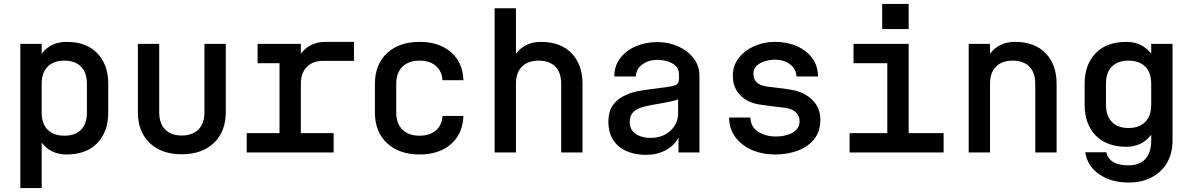

<svg xmlns="http://www.w3.org/2000/svg" viewBox="-20 -772 6040 972"><path d="M83 -550H191V-500Q237 -560 317 -560Q417 -560 472.5 -502.5Q528 -445 528 -348V-202Q528 -105 472.5 -47.5Q417 10 317 10Q237 10 191 -50V180H83ZM306 -465Q252 -465 221.5 -435Q191 -405 191 -347V-203Q191 -145 221.5 -115Q252 -85 306 -85Q360 -85 390 -115Q420 -145 420 -203V-347Q420 -405 390 -435Q360 -465 306 -465Z M900 9Q797 9 737.5 -48.5Q678 -106 678 -204V-550H786V-204Q786 -147 816 -116.5Q846 -86 900 -86Q954 -86 984.5 -116.5Q1015 -147 1015 -204V-550H1123V-204Q1123 -106 1063 -48.5Q1003 9 900 9Z M1229 0V-98H1395V-452H1284V-550H1503V-500Q1548 -560 1628 -560H1772V-464H1618Q1564 -464 1533.5 -433.5Q1503 -403 1503 -346V-98H1669V0Z M2104 10Q2001 10 1939.5 -47Q1878 -104 1878 -203V-347Q1878 -446 1939.5 -503Q2001 -560 2104 -560Q2203 -560 2263 -508Q2323 -456 2326 -366H2220Q2217 -413 2186 -439Q2155 -465 2104 -465Q2049 -465 2017.5 -434.5Q1986 -404 1986 -348V-203Q1986 -146 2017.5 -115.5Q2049 -85 2104 -85Q2155 -85 2186 -111Q2217 -137 2220 -185H2326Q2323 -95 2263 -42.5Q2203 10 2104 10Z M2484 0V-730H2592V-500Q2638 -560 2718 -560Q2818 -560 2873.5 -502.5Q2929 -445 2929 -348V0H2821V-347Q2821 -405 2791 -435Q2761 -465 2707 -465Q2653 -465 2622.5 -435Q2592 -405 2592 -347V0Z M3249 12Q3196 12 3153 -6.5Q3110 -25 3085 -62.5Q3060 -100 3060 -156Q3060 -204 3079 -234Q3098 -264 3128.5 -281Q3159 -298 3196 -308Q3236 -316 3274.5 -320.5Q3313 -325 3354 -331Q3377 -333 3397 -340Q3417 -347 3417 -371V-374H3418L3417 -398Q3417 -423 3400 -439Q3383 -455 3357.5 -462Q3332 -469 3307 -469Q3263 -469 3231.5 -445.5Q3200 -422 3199 -385H3090Q3090 -438 3119.5 -477Q3149 -516 3198.5 -537.5Q3248 -559 3308 -559Q3364 -559 3412.5 -537.5Q3461 -516 3491 -477.5Q3521 -439 3521 -388V0H3415V-76Q3393 -34 3349.5 -11Q3306 12 3249 12ZM3272 -74Q3335 -74 3374 -110Q3413 -146 3413 -200V-270Q3406 -265 3384 -260Q3362 -255 3333 -250Q3304 -245 3274.5 -239.5Q3245 -234 3224 -227Q3196 -217 3182 -200Q3168 -183 3168 -154Q3168 -125 3183.5 -107.5Q3199 -90 3222.5 -82Q3246 -74 3272 -74Z M3906 10Q3838 10 3785 -13.5Q3732 -37 3701.5 -79.5Q3671 -122 3671 -177H3779Q3780 -130 3817.5 -105.5Q3855 -81 3908 -81Q3938 -81 3965.5 -89Q3993 -97 4010.5 -114Q4028 -131 4028 -158Q4028 -184 4009.5 -202.5Q3991 -221 3956 -226Q3924 -230 3889.5 -234Q3855 -238 3824 -243Q3763 -253 3726.5 -291Q3690 -329 3690 -389Q3690 -440 3720 -478.5Q3750 -517 3798.5 -538.5Q3847 -560 3903 -560Q3964 -560 4013.5 -538.5Q4063 -517 4092 -477.5Q4121 -438 4121 -385H4012Q4011 -423 3979.5 -446.5Q3948 -470 3904 -470Q3879 -470 3853.5 -462.5Q3828 -455 3811 -439.5Q3794 -424 3794 -399Q3794 -344 3862 -334Q3881 -331 3915 -327.5Q3949 -324 3988 -317Q4050 -307 4091.5 -267Q4133 -227 4133 -166Q4133 -107 4102 -68Q4071 -29 4019 -9.5Q3967 10 3906 10Z M4281 0V-98H4472V-452H4301V-550H4580V-98H4757V0ZM4446 -752H4580V-625H4446Z M4884 0V-550H4992V-500Q5038 -560 5118 -560Q5218 -560 5273.5 -502.5Q5329 -445 5329 -348V0H5221V-347Q5221 -405 5191 -435Q5161 -465 5107 -465Q5053 -465 5022.5 -435Q4992 -405 4992 -347V0Z M5693 152Q5605 152 5545 110.5Q5485 69 5474 -1H5581Q5596 65 5692 65Q5748 65 5778 33Q5808 1 5808 -61V-90Q5762 -29 5682 -29Q5582 -29 5526.5 -86.5Q5471 -144 5471 -241V-348Q5471 -445 5526.5 -502.5Q5582 -560 5682 -560Q5762 -560 5808 -500V-550H5916V-61Q5916 4 5888.5 51.5Q5861 99 5811 125.5Q5761 152 5693 152ZM5579 -242Q5579 -185 5609 -154.5Q5639 -124 5693 -124Q5747 -124 5777.5 -154.5Q5808 -185 5808 -242V-347Q5808 -405 5777.5 -435Q5747 -465 5693 -465Q5639 -465 5609 -435Q5579 -405 5579 -347Z"/></svg>

Font: Tiny SemiBold
Style: Regular
Weight: 600
Designer: Philipp Nurullin, Konstantin Bulenkov
Foundry: JetBrains
Version: Version 2.251; ttfautohint (v1.8.4.7-5d5b)